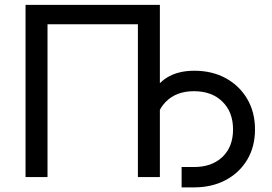

<svg xmlns="http://www.w3.org/2000/svg" viewBox="-20 -748 1148 811"><path d="M655.3 -727.5V0H562.5V-645.5H180.7V0H87.9V-727.5ZM747.1 43.5V-42.5H799.3Q875 -42.5 919.7 -85.2Q964.4 -127.9 964.4 -201.2Q964.4 -274.9 919.4 -318.8Q874.5 -362.8 799.3 -362.8Q723.1 -362.8 678.7 -316.4Q634.3 -270 634.3 -189.9H590.8Q590.8 -274.9 614.3 -332.8Q637.7 -390.6 684.6 -419.9Q731.4 -449.2 800.8 -449.2Q876 -449.2 933.6 -417.7Q991.2 -386.2 1024.2 -330.3Q1057.1 -274.4 1057.1 -201.2Q1057.1 -128.4 1024.2 -73.2Q991.2 -18.1 933.1 12.7Q875 43.5 799.3 43.5Z"/></svg>

Font: Adwaita Sans
Style: Regular
Weight: 400
Designer: Rasmus Andersson
Foundry: rsms
Version: Version 4.001;git-9221beed3